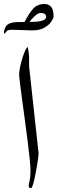

<svg xmlns="http://www.w3.org/2000/svg" viewBox="-39 -935 288 959"><path d="M153.8 -168.5Q153.8 -161.6 151.1 -142.1Q148.4 -122.6 144.3 -97.7Q140.1 -72.8 135 -49.6Q129.9 -26.4 125 -11Q120.1 4.4 116.2 4.4Q104 4.4 104 -7.3Q104 -10.3 108.6 -30.8Q113.3 -51.3 113.3 -83Q113.3 -103 109.1 -142.8Q105 -182.6 98.6 -233.4Q92.3 -284.2 85 -337.6Q77.6 -391.1 71.3 -438.7Q64.9 -486.3 60.8 -519.8Q56.6 -553.2 56.6 -563Q56.6 -579.1 61.5 -601.6Q66.4 -624 73.2 -646Q80.1 -668 87.2 -683.3Q94.2 -698.7 98.6 -700.2Q101.6 -695.8 104 -675.3Q106.4 -654.8 106.4 -643.6V-603ZM228.5 -852.5Q228.5 -844.2 217.5 -827.4Q206.5 -810.5 183.1 -796.9Q159.7 -783.2 122.6 -783.2Q117.2 -783.2 95.9 -783.9Q74.7 -784.7 52.2 -785.4Q29.8 -786.1 20 -786.1Q0.5 -786.1 -4.2 -781Q-8.8 -775.9 -12.2 -771Q-14.6 -767.1 -16.1 -767.1Q-19 -767.1 -19 -773.4Q-19 -784.2 -12 -799.3Q-4.9 -814.5 17.1 -820.8Q28.8 -824.2 47.9 -824.7Q66.9 -825.2 83.5 -825.2Q103.5 -864.3 124.8 -889.6Q146 -915 183.6 -915Q204.1 -915 216.3 -900.9Q228.5 -886.7 228.5 -852.5ZM191.4 -851.1Q191.4 -870.1 163.6 -870.1Q151.4 -870.1 134 -854.2Q116.7 -838.4 108.4 -825.2Q124.5 -825.2 143.8 -826.7Q163.1 -828.1 177.2 -833.7Q191.4 -839.4 191.4 -851.1Z"/></svg>

Font: Rohingya Solluk
Style: Regular
Weight: 400
Designer: SIL International
Foundry: SIL International
Version: Version 1.001